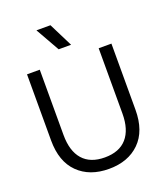

<svg xmlns="http://www.w3.org/2000/svg" viewBox="-163 -1014 975 1133"><g transform="rotate(-20 325.0 -447.5)"><path d="M60 -265V-680H140V-270Q140 -169 187 -115.5Q234 -62 325 -62Q416 -62 463 -115.5Q510 -169 510 -270V-680H590V-265Q590 -132 518 -61Q446 10 325 10Q204 10 132 -61Q60 -132 60 -265ZM201 -905H289L364 -755H286Z"/></g></svg>

Font: TASA Orbiter Display
Style: Regular
Weight: 400
Designer: Weizhong Zhang
Version: Version 1.000;Glyphs 3.1.2 (3151)